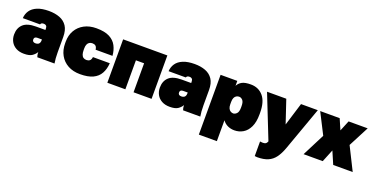

<svg xmlns="http://www.w3.org/2000/svg" viewBox="-29 -1266 4261 2203"><g transform="rotate(20 2101.5 -165.0)"><path d="M190 15Q133 15 92.5 -7.5Q52 -30 31 -68.5Q10 -107 10 -155Q10 -234 59 -280Q108 -326 215 -326H330V-340Q330 -366 319 -376.5Q308 -387 290 -387Q271 -387 262.5 -381.5Q254 -376 250 -365H40Q43 -417 70.5 -457.5Q98 -498 154 -521.5Q210 -545 295 -545Q370 -545 427.5 -523Q485 -501 517.5 -452Q550 -403 550 -320V-135Q550 -93 552.5 -61.5Q555 -30 560 0H350Q346 -11 343 -24Q340 -37 340 -60Q322 -30 290 -7.5Q258 15 190 15ZM275 -143Q294 -143 306 -149.5Q318 -156 324 -168.5Q330 -181 330 -200V-210H275Q256 -210 246 -202Q236 -194 236 -177Q236 -160 246 -151.5Q256 -143 275 -143Z M875 15Q790 15 727 -19.5Q664 -54 629.5 -116Q595 -178 595 -260V-280Q595 -358 629.5 -417.5Q664 -477 727 -511Q790 -545 875 -545Q977 -545 1036 -514Q1095 -483 1122.5 -429.5Q1150 -376 1155 -310H949Q945 -342 930 -354.5Q915 -367 890 -367Q868 -367 852.5 -357Q837 -347 829 -327.5Q821 -308 821 -280V-260Q821 -228 828.5 -206Q836 -184 851.5 -173.5Q867 -163 890 -163Q913 -163 929 -175.5Q945 -188 949 -220H1155Q1150 -147 1120.5 -94Q1091 -41 1031.5 -13Q972 15 875 15Z M1205 0V-530H1745V0H1525V-354H1425V0Z M1970 15Q1913 15 1872.5 -7.5Q1832 -30 1811 -68.5Q1790 -107 1790 -155Q1790 -234 1839 -280Q1888 -326 1995 -326H2110V-340Q2110 -366 2099 -376.5Q2088 -387 2070 -387Q2051 -387 2042.5 -381.5Q2034 -376 2030 -365H1820Q1823 -417 1850.5 -457.5Q1878 -498 1934 -521.5Q1990 -545 2075 -545Q2150 -545 2207.5 -523Q2265 -501 2297.5 -452Q2330 -403 2330 -320V-135Q2330 -93 2332.5 -61.5Q2335 -30 2340 0H2130Q2126 -11 2123 -24Q2120 -37 2120 -60Q2102 -30 2070 -7.5Q2038 15 1970 15ZM2055 -143Q2074 -143 2086 -149.5Q2098 -156 2104 -168.5Q2110 -181 2110 -200V-210H2055Q2036 -210 2026 -202Q2016 -194 2016 -177Q2016 -160 2026 -151.5Q2036 -143 2055 -143Z M2395 200V-530H2599V-470Q2617 -505 2653 -525Q2689 -545 2760 -545Q2855 -545 2912.5 -477.5Q2970 -410 2970 -275V-255Q2970 -162 2941.5 -102Q2913 -42 2865 -13.5Q2817 15 2760 15Q2715 15 2677.5 -2.5Q2640 -20 2615 -55V200ZM2682 -163Q2703 -163 2723.5 -183.5Q2744 -204 2744 -255V-275Q2744 -325 2725 -346Q2706 -367 2681 -367Q2664 -367 2648.5 -358Q2633 -349 2624 -330Q2615 -311 2615 -280V-250Q2615 -219 2625 -199.5Q2635 -180 2650.5 -171.5Q2666 -163 2682 -163Z M3112 215Q3097 215 3082 212V34Q3097 37 3112 37Q3130 37 3141 34Q3152 31 3159 22.5Q3166 14 3172 0L2962 -530H3197L3291 -250L3377 -530H3582L3392 0Q3365 75 3330 122.5Q3295 170 3243 192.5Q3191 215 3112 215Z M3601 0 3741 -275 3611 -530H3849L3905 -401L3958 -530H4191L4061 -280L4201 0H3963L3897 -153L3835 0Z"/></g></svg>

Font: Golos Text Black
Style: Regular
Weight: 900
Designer: A.Korolkova, Vitaly Kuzmin
Foundry: ParaType Ltd
Version: Version 2.004